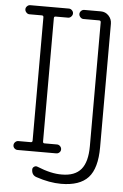

<svg xmlns="http://www.w3.org/2000/svg" viewBox="-59 -772 618 965"><g transform="rotate(5 250.0 -289.5)"><path d="M410.2 -730.5Q433.6 -730.5 449.7 -713.4Q465.8 -696.3 465.8 -672.9V-49.8Q465.8 56.6 422.9 103.5Q379.9 150.4 286.1 150.4Q227.5 150.4 161.1 127.9Q135.7 120.1 135.7 90.8Q135.7 82 144 76.7Q152.3 71.3 161.1 75.2Q232.4 104.5 286.1 103.5Q351.6 103.5 382.8 66.4Q414.1 29.3 414.1 -50.8V-675.8Q414.1 -684.6 405.3 -684.6H326.2Q317.4 -684.6 310.5 -691.9Q303.7 -699.2 303.7 -708Q303.7 -716.8 310.5 -723.6Q317.4 -730.5 326.2 -730.5ZM116.2 -44.9Q125 -44.9 125 -53.7V-675.8Q125 -684.6 116.2 -684.6H53.7Q44.9 -684.6 38.1 -691.9Q31.2 -699.2 31.2 -708Q31.2 -716.8 38.1 -723.6Q44.9 -730.5 53.7 -730.5H249Q257.8 -730.5 264.6 -723.6Q271.5 -716.8 271.5 -708Q271.5 -699.2 264.6 -691.9Q257.8 -684.6 249 -684.6H185.5Q177.7 -684.6 177.7 -675.8V-53.7Q177.7 -44.9 185.5 -44.9H249Q257.8 -44.9 264.6 -38.1Q271.5 -31.2 271.5 -22Q271.5 -12.7 264.6 -6.3Q257.8 0 249 0H53.7Q44.9 0 38.1 -6.3Q31.2 -12.7 31.2 -22Q31.2 -31.2 38.1 -38.1Q44.9 -44.9 53.7 -44.9Z"/></g></svg>

Font: Rounded-X Mgen+ 1m light
Style: Regular
Weight: 200
Designer: [Source Han Sans]
Ryoko NISHIZUKA  (kana & ideographs); Paul D. Hunt (Latin, Greek & Cyrillic); Wenlong ZHANG  (bopomofo
Version: Version 1.059.20150602